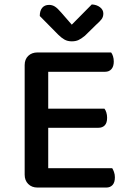

<svg xmlns="http://www.w3.org/2000/svg" viewBox="-20 -843 584 864"><path d="M149 1Q123 1 107 -15Q91 -31 91 -57V-550Q91 -576 107 -591.5Q123 -607 149 -607H480Q485 -601 488.5 -590Q492 -579 492 -566Q492 -544 481.5 -532Q471 -520 453 -520H197V-354H450Q455 -348 458.5 -337Q462 -326 462 -313Q462 -290 451.5 -279Q441 -268 423 -268H197V-86H485Q489 -80 493 -69Q497 -58 497 -45Q497 -22 486.5 -10.5Q476 1 458 1ZM393 -823Q415 -822 430 -810.5Q445 -799 445 -782Q445 -767 437 -756.5Q429 -746 413 -732L362 -682Q345 -668 332.5 -662.5Q320 -657 303 -657Q284 -657 270 -665Q256 -673 242 -687L159 -771Q159 -795 170 -808Q181 -821 201 -821Q215 -821 227 -813.5Q239 -806 256 -786L303 -732Z"/></svg>

Font: Baloo Chettan 2 Medium
Style: Regular
Weight: 500
Designer: Maithili Shingre, Unnati Kotecha and Ek Type
Foundry: Ek Type
Version: Version 1.640;hotconv 1.0.111;makeotfexe 2.5.65597; ttfautoh